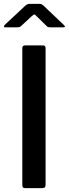

<svg xmlns="http://www.w3.org/2000/svg" viewBox="-28 -978 357 998"><path d="M196 -742Q209 -742 209 -727V-19Q209 -8 204.5 -4Q200 0 188 0H106Q95 0 91.5 -3.5Q88 -7 88 -16V-727Q88 -742 102 -742ZM214 -843 162 -894Q154 -903 150.5 -903Q147 -903 137 -894L82 -843Q76 -838 72.5 -837Q69 -836 62 -836H0Q-7 -836 -7.5 -839.5Q-8 -843 -3 -849L102 -947Q107 -952 113 -955Q119 -958 129 -958H178Q186 -958 190.5 -954.5Q195 -951 199 -948L303 -849Q317 -836 301 -836H234Q228 -836 223 -837Q218 -838 214 -843Z"/></svg>

Font: Libre Franklin Medium
Style: Regular
Weight: 500
Designer: Pablo Impallari, Rodrigo Fuenzalida, Nhung Nguyen
Foundry: Impallari Type
Version: Version 3.000